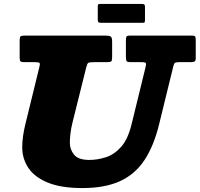

<svg xmlns="http://www.w3.org/2000/svg" viewBox="-20 -931 1015 976"><path d="M418 -587 349 -310Q341 -278 338 -251.2Q335 -224.5 335 -205Q335 -171.5 356.5 -144.8Q378 -118 434 -118Q476 -118 518.5 -131.8Q561 -145.5 595.8 -184.5Q630.5 -223.5 649 -300L719.5 -588Q723.5 -604.5 721.5 -609.8Q719.5 -615 699 -615H645Q626.5 -615 623.2 -620.8Q620 -626.5 620 -645V-724Q620 -739.5 622.8 -744.8Q625.5 -750 641 -750H955Q970 -750 972.5 -745Q975 -740 975 -725V-635Q975 -622.5 969.5 -618.8Q964 -615 952 -615H891Q875 -615 869.8 -611.8Q864.5 -608.5 861.5 -596L789 -300Q762 -189 714.2 -117Q666.5 -45 589.8 -10Q513 25 399 25Q290.5 25 223 -2.8Q155.5 -30.5 124.2 -77.5Q93 -124.5 93 -182Q93 -210 97.2 -239.5Q101.5 -269 109 -300L180.5 -592Q184.5 -606.5 181 -610.8Q177.5 -615 158 -615H103Q88.5 -615 84.2 -619.2Q80 -623.5 80 -639V-728.5Q80 -742.5 85 -746.2Q90 -750 103 -750H515Q535.5 -750 542.8 -745.2Q550 -740.5 550 -718.5V-640Q550 -623.5 545.5 -619.2Q541 -615 525 -615H458Q433.5 -615 428.2 -611Q423 -607 418 -587ZM477 -831V-897.5Q477 -904.5 478.8 -907.8Q480.5 -911 487 -911H700Q709.5 -911 713.2 -908.2Q717 -905.5 717 -895.5V-830Q717 -822 715.5 -818.5Q714 -815 706 -815H494.5Q485 -815 481 -817.8Q477 -820.5 477 -831Z"/></svg>

Font: Besley* Fatface
Style: Italic
Weight: 900
Italic angle: -13°
Designer: Owen Earl
Foundry: indestructible type*
Version: Version 3.000; ttfautohint (v1.8.3)